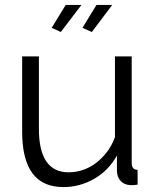

<svg xmlns="http://www.w3.org/2000/svg" viewBox="-20 -750 634 780"><path d="M238 10Q153 10 111.5 -46.5Q70 -103 70 -215V-521H138V-227Q138 -50 259 -50Q289 -50 318 -60Q347 -70 371.5 -89Q396 -108 415.5 -134Q435 -160 447 -193V-521H515V-88Q515 -60 539 -60V0Q527 2 519.5 2Q512 2 509 2Q485 1 470 -15Q455 -31 455 -58V-118Q421 -57 362.5 -23.5Q304 10 238 10ZM227 -620 190 -637 247 -730H311ZM353 -620 315 -637 372 -730H436Z"/></svg>

Font: Oxford Sans
Style: Regular
Weight: 400
Designer: Matt McInerney, Pablo Impallari, Rodrigo Fuenzalida
Foundry: Matt McInerney, Pablo Impallari, Rodrigo Fuenzalida
Version: Version 3.000g; ttfautohint (v1.5) -l 8 -r 28 -G 28 -x 14 -D